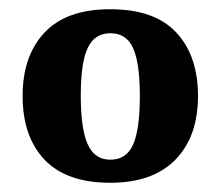

<svg xmlns="http://www.w3.org/2000/svg" viewBox="-20 -703 479 416"><path d="M219 -307Q124 -307 76.5 -357Q29 -407 29 -495Q29 -582 76.5 -632.5Q124 -683 219 -683Q315 -683 362 -632.5Q409 -582 409 -495Q409 -407 360 -357Q311 -307 219 -307ZM219 -357Q254 -357 268.5 -390Q283 -423 283 -495Q283 -566 268.5 -598.5Q254 -631 219 -631Q185 -631 170 -599Q155 -567 155 -496Q155 -424 170 -390.5Q185 -357 219 -357Z"/></svg>

Font: Arsenal SC
Style: Bold
Weight: 700
Designer: Andrij Shevchenko
Foundry: Stairsfor
Version: Version 2.001; ttfautohint (v1.8.4.7-5d5b)